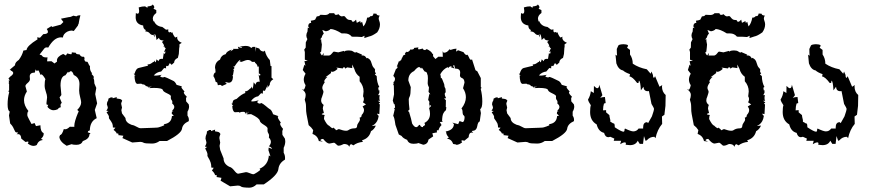

<svg xmlns="http://www.w3.org/2000/svg" viewBox="-20 -662 4039 886"><path d="M134.8 11.2Q122.1 11.2 107.9 0Q111.3 -3.4 111.3 -6.8Q111.3 -8.8 107.4 -8.8L97.7 -6.8L78.1 -22.5Q77.1 -43 63 -43L56.6 -42.5Q63.5 -47.9 63.5 -50.3Q60.1 -50.8 56.2 -51Q52.2 -51.3 50.3 -54.2Q48.3 -57.1 46.1 -62.7Q43.9 -68.4 39.8 -75.9Q35.6 -83.5 26.9 -92.3L21.5 -129.4L24.9 -147.5Q15.1 -151.4 15.1 -180.7Q15.1 -209.5 22.5 -236.8L18.1 -241.7L22 -244.6V-274.9Q20 -276.9 18.6 -280.3H22L20 -291L24.9 -290Q23.4 -294.4 19 -299.8L27.3 -308.6Q41 -317.9 41 -325.2Q41 -332 28.8 -336.9Q29.8 -337.9 29.8 -338.9Q29.8 -339.8 24.4 -339.8L48.8 -360.4Q49.8 -369.6 54.2 -374.8Q58.6 -379.9 66.9 -385.7Q82.5 -406.7 87.9 -428.7L102.5 -431.2Q104 -450.2 153.3 -480.5L151.4 -489.7L164.6 -487.8L179.7 -504.4Q201.2 -504.9 201.2 -515.1Q201.2 -520.5 195.8 -528.3L217.3 -541.5L220.7 -537.6Q240.7 -542.5 260.3 -548.3L272.5 -560.5L261.2 -575.7L297.4 -583Q306.6 -583 318.8 -589.8Q327.1 -586.9 334.5 -586.9Q336.4 -591.3 351.1 -591.8Q346.2 -574.2 342.8 -552.2Q339.8 -548.3 339.8 -544.4L320.3 -518.6Q319.8 -520 309.6 -521Q288.6 -519.5 275.9 -503.9Q271.5 -498 270 -488.8Q266.1 -489.7 261.7 -489.7Q229.5 -489.7 202.6 -442.4Q198.7 -443.4 196.3 -443.4Q188.5 -443.4 184.3 -438Q180.2 -432.6 162.6 -410.2L172.9 -406.7Q176.8 -397 193.4 -397L199.2 -397.5L197.3 -378.9L217.8 -379.4L231.4 -369.1L243.2 -377.9L242.7 -382.8Q242.7 -400.4 271.5 -413.1L284.2 -405.8L290 -415.5Q304.7 -411.6 308.1 -411.6Q311.5 -411.6 311.5 -420.4L329.6 -418.5Q329.6 -411.1 346.7 -411.1Q353.5 -399.9 362.3 -399.9L365.7 -400.4Q370.1 -398.9 370.1 -392.6L369.1 -385.7Q373 -377 377.4 -377L380.4 -377.4Q384.8 -377.4 386.7 -371.1Q388.7 -364.7 395.5 -355.5L395 -350.6Q395 -335 405.3 -323.7L402.3 -320.8Q413.1 -311 413.1 -305.2L411.1 -301.8Q415.5 -293.9 415.5 -276.9L424.3 -256.3L419.4 -227.5L428.2 -185.1L417.5 -154.8L426.3 -116.7Q395.5 -102.1 394.5 -61Q391.6 -57.6 387.2 -57.6L384.8 -51.3L397.9 -46.9L392.6 -42Q392.6 -21.5 361.8 -10.7Q355.5 6.3 332.5 6.3Q317.4 6.3 310.1 3.4L287.6 10.7Q255.9 -8.3 253.9 -30.3L257.3 -39.1Q266.1 -39.1 274.4 -66.4L280.8 -65.4Q290 -65.4 302.2 -77.1L323.2 -76.7L322.8 -80.6Q322.8 -100.1 340.3 -142.1L343.3 -146.5Q343.3 -149.4 336.4 -154.8Q354.5 -172.4 354.5 -189.9Q354.5 -195.8 349.9 -213.6Q345.2 -231.4 345.2 -244.6L346.7 -273.9Q346.7 -304.2 320.3 -315.9Q314.5 -333.5 307.1 -333.5Q302.7 -333.5 297.4 -326.7L293.9 -331.1L281.7 -314.5Q259.3 -310.1 259.3 -266.6L263.2 -223.6L254.9 -212.4L265.1 -187Q259.3 -183.1 259.3 -176.3L260.3 -169.9Q260.3 -165.5 255.9 -165.5Q251.5 -165.5 246.1 -157.7Q235.8 -153.3 227.1 -153.3Q217.8 -153.3 208.5 -159.7Q199.2 -166 199.2 -170.9L202.6 -178.2Q200.2 -178.7 197.3 -178.7Q194.3 -178.7 194.3 -185.5L197.3 -212.9Q197.3 -223.1 191.7 -238.5Q186 -253.9 186 -267.6Q186 -287.1 189.5 -296.9Q176.8 -318.8 170.4 -318.8L167 -316.4Q159.2 -337.9 155.3 -337.9L149.9 -333.5L144.5 -341.8L140.6 -327.1Q117.2 -327.1 117.2 -309.1L118.2 -296.4Q118.2 -288.1 107.7 -279.3Q97.2 -270.5 97.2 -264.6L104 -239.7Q90.8 -220.2 90.8 -199.7Q90.8 -174.8 111.3 -149.4Q106 -146 106 -131.3Q106 -125.5 115 -109.4Q124 -93.3 125.5 -89.8L139.6 -94.2L146 -80.1L166.5 -84Q166.5 -54.2 181.2 -47.9L181.6 -43.9Q181.6 -32.7 169.4 -21.5L178.2 -16.1Q157.2 -14.2 149.4 7.3Q142.6 11.2 134.8 11.2Z M681.6 0.5Q648.4 0.5 642.6 -3.4Q636.7 -7.3 627 -7.3L590.3 -4.4L544.9 -24.9L549.3 -35.6L525.4 -38.6L527.3 -43.5L523.9 -46.4L519 -45.4Q516.1 -54.2 503.9 -62.5L512.7 -72.8L501 -73.7Q501 -85 498 -92.3Q493.2 -102.1 485.4 -112.3Q482.4 -115.7 482.4 -118.7L482.9 -121.6Q482.9 -128.9 471.7 -144L481 -149.9L470.7 -150.9Q477.5 -159.7 477.5 -167L473.1 -180.7Q474.1 -191.9 477.1 -194.8Q480 -197.8 480.5 -207L491.2 -212.4H499.5L500 -208.5L519 -213.9L518.1 -207.5Q525.4 -206.5 532.7 -205.3Q540 -204.1 543.9 -197.3Q539.1 -187.5 539.1 -183.1L543 -165.5L540 -153.8L543 -138.7L559.1 -117.2Q559.1 -97.2 585.9 -86.4Q598.1 -84.5 609.9 -77.4Q621.6 -70.3 628.9 -70.3Q674.8 -71.3 686.5 -72.3Q701.2 -73.2 705.6 -73.2Q710 -73.2 724.4 -78.4Q738.8 -83.5 738.8 -85.4L735.4 -88.9Q771 -92.3 773.4 -126.5L782.2 -127.4L772.5 -137.7L773.4 -147.5L779.8 -148.4L774.4 -151.9Q784.2 -159.7 784.2 -168.5Q784.2 -176.8 774.4 -184.6L775.4 -190.9Q775.4 -196.8 771.7 -200.4Q768.1 -204.1 768.1 -210.9L768.6 -218.3Q768.6 -223.1 750.7 -231.4Q732.9 -239.7 731.9 -245.6Q730 -256.3 689.9 -256.3L668.5 -255.4L681.2 -266.1L668 -258.3L668.5 -266.1L664.1 -255.9Q664.1 -264.6 653.3 -264.6Q648.9 -272.9 636.7 -272.9L631.8 -275.9L613.3 -274.9Q601.6 -277.8 600.6 -313.5L605.5 -313L596.7 -321.3H600.6L604.5 -332Q610.8 -347.2 621.1 -348.6Q645.5 -355 663.1 -358.9L660.6 -364.7Q671.9 -364.7 679.4 -370.6Q687 -376.5 689.5 -376.5L693.8 -382.8L695.3 -374.5Q700.2 -374.5 702.1 -388.2L711.9 -379.4Q712.4 -390.6 726.6 -390.6L731.4 -390.1L735.8 -417.5L740.7 -412.6L744.1 -424.8L736.8 -420.9L745.1 -440.9Q742.7 -440.4 738.8 -440.4L741.2 -443.8L740.2 -446.3L733.9 -447.8L737.3 -452.6Q733.4 -460.4 727.5 -468.3L735.4 -475.1Q714.8 -475.1 713.9 -487.8L702.1 -477.5Q699.7 -504.9 692.9 -504.9L694.3 -489.3L687.5 -502.4L685.5 -500.5Q677.2 -500.5 670.7 -508.5Q664.1 -516.6 650.4 -517.1L652.8 -523.4Q640.6 -528.3 640.6 -544.4Q606 -549.8 606 -582.5L606.9 -601.6L614.3 -598.6Q622.1 -598.6 622.1 -611.8L620.1 -627.9Q635.7 -632.8 650.9 -632.8Q651.4 -628.4 662.1 -627.4L660.6 -632.3Q683.6 -634.3 684.1 -641.6Q691.9 -634.8 691.9 -628.4Q691.9 -624.5 688 -621.6L701.2 -615.2V-602.1Q685.1 -590.8 685.1 -575.7L688 -562L690.4 -565.4Q699.7 -541 729 -537.6L746.1 -524.9L756.8 -526.4L756.3 -521.5Q756.3 -512.7 762.2 -512.7L768.6 -514.6L771.5 -510.3L775.4 -513.2Q779.3 -499.5 788.6 -488.8L798.8 -492.7L797.4 -488.8Q797.4 -473.1 818.8 -464.4L808.1 -457.5V-443.4H807.1L805.2 -413.1L800.8 -395Q783.7 -387.2 783.7 -373.5L772 -362.8L763.7 -371.1L755.4 -356.4L750.5 -358.4Q746.1 -358.4 746.1 -351.1L746.6 -346.7L737.3 -348.1L723.6 -332Q703.1 -329.6 689.5 -314Q693.4 -313 698.2 -313Q706.5 -313 726.1 -316.9L719.2 -311Q719.7 -305.7 732.9 -304.7L737.8 -307.1Q747.6 -305.2 777.3 -290Q787.6 -286.6 794.9 -270.5L820.3 -263.2L816.9 -261.2Q816.9 -256.3 822.8 -249.8Q828.6 -243.2 831.5 -239.7L828.1 -235.8Q828.1 -228.5 841.8 -216.3L838.4 -208.5L838.9 -194.3L851.1 -180.2L852.5 -170.4Q852.5 -158.7 845.2 -146.5V-128.4Q851.6 -119.6 851.6 -108.9L851.1 -103Q822.8 -90.3 819.8 -67.9Q816.9 -45.4 750.5 -11.2H716.3Q700.2 0.5 681.6 0.5Z M1130.4 204.1Q1098.1 203.6 1092.5 199Q1086.9 194.3 1077.6 194.3L1042 197.8L998 171.9L1002 158.7L979 154.8L981 148.9L977.5 145.5L972.7 146.5Q969.7 135.3 958 125L966.3 112.3L955.1 111.3Q955.1 97.2 952.1 88.4Q948.2 76.2 939.9 63Q937 58.6 937 54.7L937.5 51.3Q937.5 42 926.8 22.9L935.5 16.1L925.8 14.6Q932.6 3.4 932.6 -5.4L928.2 -22.5Q929.2 -36.6 931.9 -40.3Q934.6 -43.9 935.1 -55.7L945.8 -62H953.6L954.1 -57.1L972.7 -64L971.7 -56.2Q978.5 -55.2 985.8 -53.5Q993.2 -51.8 997.1 -43.5Q992.2 -31.2 992.2 -25.4L996.1 -3.9L993.2 11.2L996.1 29.8L1011.7 68.8Q1011.7 94.2 1037.6 107.4Q1049.3 109.9 1060.8 124.8Q1072.3 139.6 1079.1 139.6L1115.2 132.3Q1120.6 132.3 1132.6 137.2Q1144.5 142.1 1148.4 142.1Q1153.3 142.1 1167.2 132.8Q1181.2 123.5 1181.2 121.1L1177.7 116.7Q1217.3 100.1 1220.7 55.2L1228 59.6L1218.8 31.2L1219.7 19L1235.8 25.4Q1231.4 15.6 1220.7 13.2Q1230 3.4 1230 -7.3Q1230 -17.6 1220.7 -27.3L1221.7 -35.2Q1221.7 -43 1218 -47.4Q1214.4 -51.8 1214.4 -60.5L1214.8 -69.3Q1214.8 -75.7 1197.5 -86.2Q1180.2 -96.7 1179.2 -104Q1177.2 -117.2 1138.7 -135.3L1117.7 -134.3L1129.9 -147.5L1117.2 -137.7L1117.7 -147.9L1113.3 -134.8Q1113.3 -146 1103 -146Q1087.9 -146 1086.9 -141.6L1082 -145L1064 -144Q1052.7 -147.5 1051.8 -173.8L1056.6 -173.3L1047.9 -183.6H1051.8L1055.7 -197.3Q1062 -203.6 1071.8 -205.6Q1095.2 -228 1112.3 -232.9L1110.4 -240.2Q1121.1 -240.7 1128.4 -248Q1135.7 -255.4 1138.2 -255.4L1142.6 -263.2L1143.6 -252.9Q1148.4 -252.9 1150.4 -282.2L1159.7 -271Q1160.2 -285.2 1174.3 -285.2L1178.7 -284.7L1173.3 -318.4L1178.2 -312.5L1181.6 -315.9Q1181.6 -321.3 1174.3 -322.8V-356.9L1169.9 -352.1Q1165 -369.6 1155.8 -372.1L1158.2 -376.5H1142.6Q1135.7 -385.3 1123.5 -385.3Q1115.2 -385.3 1094.7 -376.5L1085.4 -378.4L1089.8 -385.7Q1082 -385.7 1062 -355L1056.2 -356L1062.5 -348.6L1054.2 -337.9L1059.6 -340.8L1054.7 -313L1050.8 -315.9L1055.2 -308.1Q1053.7 -280.3 1035.2 -280.3L1018.6 -283.7L1026.4 -274.9L1004.4 -265.1Q1000.5 -270.5 994.6 -270.5L985.4 -268.6L982.4 -281.2L974.6 -285.2Q972.7 -298.8 964.8 -310.5Q966.3 -325.2 974.6 -328.1Q974.1 -346.7 972.2 -348.6Q972.2 -375.5 995.1 -386.7Q1001 -407.7 1021.5 -412.1Q1025.4 -425.3 1049.3 -433.1L1043 -424.3L1057.6 -434.1L1054.7 -436.5H1081.1L1077.6 -446.8Q1087.4 -441.4 1093.8 -441.4L1097.7 -444.8L1084.5 -447.3L1111.8 -450.2Q1132.3 -450.2 1139.2 -440.4L1146.5 -445.8H1158.2L1161.1 -422.4L1161.6 -442.9L1176.3 -438Q1182.1 -424.3 1197.8 -424.3L1202.1 -428.7Q1208 -402.3 1225.1 -384.8L1228.5 -357.4L1232.9 -356.9V-303.7L1241.2 -296.4Q1224.6 -287.1 1224.6 -270L1213.4 -256.3L1215.8 -271L1202.1 -242.2L1197.3 -244.6Q1192.9 -244.6 1192.9 -235.4L1193.4 -230L1184.6 -231.9L1171.4 -217.8Q1151.4 -214.8 1138.2 -195.3Q1142.1 -193.8 1146.5 -193.8Q1154.8 -193.8 1173.8 -199.2L1167 -191.9Q1167.5 -185.1 1180.2 -183.6L1185.1 -187Q1193.4 -184.1 1206.1 -173.1Q1218.8 -162.1 1223.6 -159.2Q1233.4 -155.3 1240.2 -134.8L1265.1 -126L1261.7 -123.5Q1261.7 -117.2 1267.3 -108.9Q1272.9 -100.6 1275.9 -96.2L1272.5 -91.8Q1272.5 -82.5 1286.1 -67.4L1282.7 -57.1L1283.2 -39.6L1294.9 -22L1296.4 -9.8Q1296.4 4.9 1289.1 20V43Q1295.4 53.7 1295.4 67.4L1294.9 74.7Q1267.6 90.3 1264.6 118.4Q1261.7 146.5 1197.3 189H1164.1Q1148.4 204.1 1130.4 204.1Z M1577.6 -58.6Q1583 -58.6 1586.9 -61Q1599.1 -69.8 1616.2 -69.8Q1627.9 -69.8 1627.9 -81.1Q1628.4 -88.4 1634.8 -96.7Q1641.1 -105 1641.1 -110.4L1639.6 -119.6Q1648.9 -119.6 1648.9 -131.3Q1659.7 -142.6 1659.7 -153.8Q1659.7 -162.1 1653.3 -170.9L1668.9 -180.2L1654.8 -189.9Q1659.2 -196.8 1659.2 -205.1Q1659.2 -211.4 1655.3 -217.8L1657.7 -239.7Q1657.7 -266.1 1639.6 -287.1V-307.6Q1621.1 -320.8 1615.2 -343.8L1605 -364.3L1605.5 -347.7L1582 -351.1L1573.2 -345.2L1571.3 -351.1H1564L1562 -346.2L1532.2 -350.1L1538.1 -344.2Q1523.4 -330.6 1513.2 -330.6L1506.8 -332L1507.8 -325.2L1481.4 -305.2L1491.2 -307.6Q1476.1 -293.5 1476.1 -286.6L1478.5 -282.2Q1467.3 -266.6 1467.3 -256.8Q1467.3 -251.5 1470 -246.8Q1472.7 -242.2 1472.7 -237.8Q1472.7 -234.9 1466.3 -215.8Q1461.9 -207 1461.9 -198.7Q1461.9 -186 1473.6 -177.7Q1469.7 -168.9 1469.7 -160.2L1474.6 -140.6Q1464.8 -137.7 1464.8 -135.3Q1464.8 -132.8 1478.5 -131.3Q1475.1 -125.5 1475.1 -112.8Q1489.3 -84 1498.5 -82Q1509.8 -70.3 1516.1 -70.3L1519 -73.7Q1520 -70.8 1524.2 -68.4Q1528.3 -65.9 1528.8 -63.5Q1529.3 -61 1531.2 -61L1543.5 -66.4Q1564.5 -58.6 1577.6 -58.6ZM1591.8 15.6Q1587.4 2.4 1566.9 2.4Q1551.8 10.3 1542 10.3Q1537.6 10.3 1531.2 3.4Q1524.9 -3.4 1520.5 -3.4L1500 0.5Q1488.3 0.5 1471.2 -21Q1459 -20.5 1458.5 -14.2L1470.2 -8.3L1451.2 -11.2Q1445.8 -35.6 1421.9 -43.9L1425.3 -61.5L1416 -73.7L1404.3 -84.5L1394.5 -135.3Q1392.1 -145.5 1392.1 -170.9Q1392.1 -186 1386.2 -202.1Q1390.6 -213.9 1390.6 -224.1Q1390.6 -238.8 1372.1 -251L1380.9 -247.6Q1386.7 -251 1390.1 -269Q1381.8 -281.7 1381.8 -294.9Q1381.8 -307.6 1390.1 -321.8L1377 -338.9L1384.8 -363.8L1389.6 -357.9L1384.8 -379.9L1400.4 -381.3L1386.7 -386.7V-421.9L1383.8 -433.1L1390.6 -442.4L1391.1 -466.3L1398.4 -481.4Q1393.6 -489.7 1393.6 -498.5Q1393.6 -506.8 1398.9 -516.6L1400.4 -534.7L1407.7 -531.7L1402.3 -540Q1402.3 -556.2 1416 -556.6L1414.1 -566.4Q1427.2 -567.9 1434.1 -571.3L1441.9 -586.4Q1454.1 -586.4 1458.5 -593.8Q1469.7 -592.8 1480 -592.8Q1493.2 -592.8 1500 -601.1H1522.5Q1524.4 -593.3 1530.8 -593.3Q1536.1 -593.3 1541.5 -596.7Q1550.3 -586.4 1557.6 -586.4L1566.4 -587.9Q1569.8 -587.9 1572.3 -585Q1578.6 -576.2 1584 -572.8Q1589.4 -569.3 1601.6 -569.3Q1604.5 -561.5 1608.9 -561.5Q1614.7 -561.5 1623 -571.3L1626.5 -556.6L1642.6 -564.9Q1643.1 -556.6 1645 -556.6L1650.9 -561.5L1656.7 -540Q1668.9 -552.2 1674.3 -581.1L1677.2 -580.6Q1684.1 -580.6 1690.9 -588.4L1694.3 -587.4Q1701.2 -587.4 1703.6 -599.6L1717.3 -598.6Q1717.3 -590.8 1731.9 -590.3Q1727.5 -582 1727.5 -577.1Q1727.5 -571.8 1730.5 -564.5Q1733.4 -557.1 1733.4 -549.3Q1733.4 -530.8 1720.7 -512.7Q1697.8 -496.1 1683.6 -493.7L1661.1 -486.3Q1662.1 -491.2 1662.1 -497.1L1649.9 -491.2Q1633.8 -492.7 1603.5 -492.7Q1591.3 -507.8 1571.3 -507.8H1556.6Q1526.4 -526.9 1505.4 -528.3Q1499 -520 1483.4 -517.6L1467.3 -523.9L1474.1 -506.8Q1466.8 -500 1464.8 -489.7L1455.6 -478L1461.9 -481.9Q1461.9 -470.7 1465.3 -456.5Q1465.3 -448.7 1464.1 -442.4Q1462.9 -436 1461.9 -423.3Q1458 -422.9 1457.5 -418.9Q1459.5 -412.1 1465.8 -405.8L1474.6 -418L1472.2 -405.8H1499Q1507.3 -408.7 1512.5 -416.3Q1517.6 -423.8 1521.5 -423.8L1541 -420.4L1566.9 -427.2L1567.9 -423.3Q1571.8 -429.2 1590.8 -429.2Q1603 -429.2 1609.6 -424.3Q1616.2 -419.4 1620.1 -419.4L1623 -421.9L1651.4 -409.7L1647.5 -407.7Q1649.9 -405.8 1651.4 -405.8Q1652.3 -405.8 1652.8 -406.2Q1666.5 -406.2 1671.4 -391.6L1672.4 -395.5Q1689.9 -390.6 1694.3 -371.1Q1698.2 -356 1704.6 -349.6Q1710.9 -343.3 1710.9 -340.3L1710 -333.5Q1710 -328.1 1715.3 -323.7L1709.5 -318.4L1718.3 -311Q1718.8 -281.2 1730.5 -260.3Q1725.6 -260.3 1725.6 -254.4L1727.5 -244.1L1730.5 -246.1V-233.9L1724.6 -222.7L1731.9 -223.6L1730.5 -210.4Q1730.5 -200.2 1733.9 -196.8H1723.6Q1733.9 -190.9 1733.9 -188L1728 -184.1Q1728 -182.1 1732.9 -180.2L1730.5 -135.3L1719.7 -137.7Q1719.7 -134.8 1727.5 -127Q1725.1 -111.3 1720 -102.8Q1714.8 -94.2 1709.5 -89.6Q1704.1 -85 1700.2 -83.3Q1696.3 -81.5 1696.3 -80.6L1714.4 -82.5Q1706.5 -64.5 1691.9 -56.6Q1683.6 -23.9 1650.4 -14.6L1654.8 -7.3Q1628.4 -4.9 1610.8 8.8L1601.1 3.4Q1594.7 3.4 1591.8 15.6Z M1932.1 -75.2 1932.6 -80.1Q1940.9 -81.1 1941.4 -88.9Q1941.4 -91.8 1937.5 -94.2Q1964.4 -107.4 1964.4 -137.2Q1964.4 -148.9 1960 -163.6L1969.7 -172.9L1966.8 -177.2L1959.5 -168L1963.4 -177.7Q1960.4 -177.7 1960.4 -182.1L1961.4 -189Q1961.4 -195.8 1955.6 -200.2L1960.9 -228L1965.8 -226.6L1957.5 -238.3L1959.5 -257.8Q1959 -263.2 1957 -263.2Q1953.6 -272.9 1953.6 -277.8L1954.6 -300.8Q1954.1 -316.9 1952.6 -317.4Q1951.2 -317.9 1950.2 -326.2Q1945.8 -331.1 1939 -332.5L1926.8 -350.1L1923.3 -345.2Q1918 -352.5 1913.6 -352.5Q1906.2 -352.5 1890.6 -334Q1864.3 -321.8 1864.3 -290.5L1875.5 -259.8Q1875 -225.1 1870.6 -217Q1866.2 -209 1866.2 -203.1Q1866.2 -184.6 1869.6 -156.7Q1862.8 -151.4 1862.8 -147.9L1867.2 -147Q1878.4 -111.3 1881.8 -91.8Q1891.6 -75.2 1900.4 -75.2Q1907.2 -75.2 1913.6 -85.4H1918.5Q1919.4 -76.2 1932.1 -75.2ZM2085.9 6.3Q2085.4 3.9 2071.3 2.4Q2063.5 -20 2042.5 -22L2051.3 -27.8Q2039.1 -39.6 2039.1 -51.3L2036.6 -55.2Q2073.7 -62 2074.7 -89.4L2067.4 -96.2L2094.2 -88.9L2100.6 -103.5L2114.7 -98.6Q2123.5 -100.1 2124 -123L2120.6 -129.4Q2116.2 -129.4 2114.7 -142.1Q2114.7 -157.2 2109.4 -161.1Q2129.9 -187.5 2129.9 -213.4Q2129.9 -234.4 2116.7 -254.9L2123.5 -280.8Q2122.6 -297.9 2112.5 -301.5Q2102.5 -305.2 2102.5 -314L2103.5 -327.1Q2103.5 -345.7 2080.1 -345.7L2076.2 -361.3L2070.3 -358.9L2077.6 -345.7L2060.5 -352.1L2065.4 -356.9Q2049.8 -355 2049.3 -347.7L2045.4 -352.1Q2024.4 -342.3 2011.7 -319.3Q2014.2 -312.5 2014.6 -300.8L2016.6 -302.7Q2019 -302.7 2029.8 -273.4Q2030.8 -259.8 2033.7 -256.8Q2036.6 -253.9 2036.6 -237.3Q2036.6 -235.4 2034.4 -233.6Q2032.2 -231.9 2032.2 -228Q2032.2 -221.2 2038.6 -209L2029.3 -207.5L2037.6 -199.7L2037.1 -168L2039.6 -167.5Q2039.1 -152.8 2035.6 -151.4Q2032.2 -149.9 2026.4 -139.9Q2020.5 -129.9 2020 -103L2024.4 -100.1L2009.3 -99.1L2017.6 -85Q2006.3 -73.7 2003.4 -60.5L1998.5 -61.5L1995.1 -58.1L1997.1 -51.3L1975.1 -46.9L1979 -32.7L1957.5 -18.1Q1954.1 3.4 1933.1 5.9L1910.6 -2Q1903.3 1.5 1888.2 1.5Q1865.2 1.5 1858.9 -16.6Q1840.3 -23.4 1833 -34.7L1820.3 -41.5L1804.7 -85.9Q1799.3 -124.5 1794.4 -127L1801.8 -159.2L1797.4 -158.7L1803.2 -166.5L1800.8 -183.1L1798.3 -180.2L1792.5 -197.8L1798.3 -226.6L1797.4 -266.6L1793 -276.4L1796.9 -273.4L1795.4 -285.2L1797.4 -283.7Q1802.7 -290 1802.7 -298.3Q1802.7 -304.7 1794.9 -312L1808.6 -347.2L1810.1 -342.8L1815.9 -354L1811 -354.5L1821.8 -382.3L1822.8 -378.4Q1827.6 -378.9 1828.6 -385.7L1830.1 -382.8L1834 -392.1Q1834 -397 1837.9 -397.9Q1837.9 -403.8 1842.3 -407.2Q1850.1 -408.7 1850.6 -412.6L1848.1 -414.1Q1850.6 -420.4 1857.4 -423.8L1858.4 -421.9Q1867.2 -421.9 1875.5 -435.5L1876 -433.1Q1891.1 -433.1 1891.1 -440.9L1911.6 -443.4L1909.2 -440.4Q1909.2 -434.1 1912.6 -434.1Q1916 -434.1 1930.7 -438L1934.1 -432.6L1941.4 -430.7L1949.2 -435.5Q1970.7 -425.8 1976.1 -412.6L1978.5 -414.1V-402.3L1989.3 -389.6L2002.9 -400.4L2023.4 -399.9L2022.5 -425.8L2027.3 -418.5Q2043.9 -418.5 2053.7 -434.6L2059.1 -431.6Q2075.2 -437.5 2086.4 -437.5L2084.5 -423.8L2093.8 -430.2L2118.7 -421.4Q2127.4 -407.7 2134.3 -407.7V-410.6Q2140.1 -408.2 2144.3 -397Q2148.4 -385.7 2155.3 -385.3L2157.7 -389.6L2174.3 -337.9L2182.6 -333L2198.7 -301.8V-259.8L2202.6 -256.8L2198.2 -252Q2205.6 -223.6 2205.6 -193.4Q2205.6 -163.1 2195.8 -158.7L2199.2 -140.1L2193.8 -101.6Q2185.5 -99.6 2182.4 -80.1Q2179.2 -60.5 2164.1 -58.6L2157.2 -57.6Q2157.2 -55.2 2164.1 -49.3L2157.7 -50.3Q2143.6 -50.3 2142.6 -28.8L2123 -12.7L2113.3 -14.6Q2109.4 -14.6 2109.4 -12.2Q2109.4 -8.8 2112.8 -5.4Q2098.6 6.3 2085.9 6.3Z M2459 0.5Q2425.8 0.5 2419.9 -3.4Q2414.1 -7.3 2404.3 -7.3L2367.7 -4.4L2322.3 -24.9L2326.7 -35.6L2302.7 -38.6L2304.7 -43.5L2301.3 -46.4L2296.4 -45.4Q2293.5 -54.2 2281.2 -62.5L2290 -72.8L2278.3 -73.7Q2278.3 -85 2275.4 -92.3Q2270.5 -102.1 2262.7 -112.3Q2259.8 -115.7 2259.8 -118.7L2260.3 -121.6Q2260.3 -128.9 2249 -144L2258.3 -149.9L2248 -150.9Q2254.9 -159.7 2254.9 -167L2250.5 -180.7Q2251.5 -191.9 2254.4 -194.8Q2257.3 -197.8 2257.8 -207L2268.6 -212.4H2276.9L2277.3 -208.5L2296.4 -213.9L2295.4 -207.5Q2302.7 -206.5 2310.1 -205.3Q2317.4 -204.1 2321.3 -197.3Q2316.4 -187.5 2316.4 -183.1L2320.3 -165.5L2317.4 -153.8L2320.3 -138.7L2336.4 -117.2Q2336.4 -97.2 2363.3 -86.4Q2375.5 -84.5 2387.2 -77.4Q2398.9 -70.3 2406.2 -70.3Q2452.1 -71.3 2463.9 -72.3Q2478.5 -73.2 2482.9 -73.2Q2487.3 -73.2 2501.7 -78.4Q2516.1 -83.5 2516.1 -85.4L2512.7 -88.9Q2548.3 -92.3 2550.8 -126.5L2559.6 -127.4L2549.8 -137.7L2550.8 -147.5L2557.1 -148.4L2551.8 -151.9Q2561.5 -159.7 2561.5 -168.5Q2561.5 -176.8 2551.8 -184.6L2552.7 -190.9Q2552.7 -196.8 2549.1 -200.4Q2545.4 -204.1 2545.4 -210.9L2545.9 -218.3Q2545.9 -223.1 2528.1 -231.4Q2510.3 -239.7 2509.3 -245.6Q2507.3 -256.3 2467.3 -256.3L2445.8 -255.4L2458.5 -266.1L2445.3 -258.3L2445.8 -266.1L2441.4 -255.9Q2441.4 -264.6 2430.7 -264.6Q2426.3 -272.9 2414.1 -272.9L2409.2 -275.9L2390.6 -274.9Q2378.9 -277.8 2377.9 -313.5L2382.8 -313L2374 -321.3H2377.9L2381.8 -332Q2388.2 -347.2 2398.4 -348.6Q2422.9 -355 2440.4 -358.9L2438 -364.7Q2449.2 -364.7 2456.8 -370.6Q2464.4 -376.5 2466.8 -376.5L2471.2 -382.8L2472.7 -374.5Q2477.5 -374.5 2479.5 -388.2L2489.3 -379.4Q2489.7 -390.6 2503.9 -390.6L2508.8 -390.1L2513.2 -417.5L2518.1 -412.6L2521.5 -424.8L2514.2 -420.9L2522.5 -440.9Q2520 -440.4 2516.1 -440.4L2518.6 -443.8L2517.6 -446.3L2511.2 -447.8L2514.6 -452.6Q2510.7 -460.4 2504.9 -468.3L2512.7 -475.1Q2492.2 -475.1 2491.2 -487.8L2479.5 -477.5Q2477.1 -504.9 2470.2 -504.9L2471.7 -489.3L2464.8 -502.4L2462.9 -500.5Q2454.6 -500.5 2448 -508.5Q2441.4 -516.6 2427.7 -517.1L2430.2 -523.4Q2418 -528.3 2418 -544.4Q2383.3 -549.8 2383.3 -582.5L2384.3 -601.6L2391.6 -598.6Q2399.4 -598.6 2399.4 -611.8L2397.5 -627.9Q2413.1 -632.8 2428.2 -632.8Q2428.7 -628.4 2439.5 -627.4L2438 -632.3Q2460.9 -634.3 2461.4 -641.6Q2469.2 -634.8 2469.2 -628.4Q2469.2 -624.5 2465.3 -621.6L2478.5 -615.2V-602.1Q2462.4 -590.8 2462.4 -575.7L2465.3 -562L2467.8 -565.4Q2477.1 -541 2506.3 -537.6L2523.4 -524.9L2534.2 -526.4L2533.7 -521.5Q2533.7 -512.7 2539.6 -512.7L2545.9 -514.6L2548.8 -510.3L2552.7 -513.2Q2556.6 -499.5 2565.9 -488.8L2576.2 -492.7L2574.7 -488.8Q2574.7 -473.1 2596.2 -464.4L2585.4 -457.5V-443.4H2584.5L2582.5 -413.1L2578.1 -395Q2561 -387.2 2561 -373.5L2549.3 -362.8L2541 -371.1L2532.7 -356.4L2527.8 -358.4Q2523.4 -358.4 2523.4 -351.1L2523.9 -346.7L2514.6 -348.1L2501 -332Q2480.5 -329.6 2466.8 -314Q2470.7 -313 2475.6 -313Q2483.9 -313 2503.4 -316.9L2496.6 -311Q2497.1 -305.7 2510.3 -304.7L2515.1 -307.1Q2524.9 -305.2 2554.7 -290Q2564.9 -286.6 2572.3 -270.5L2597.7 -263.2L2594.2 -261.2Q2594.2 -256.3 2600.1 -249.8Q2606 -243.2 2608.9 -239.7L2605.5 -235.8Q2605.5 -228.5 2619.1 -216.3L2615.7 -208.5L2616.2 -194.3L2628.4 -180.2L2629.9 -170.4Q2629.9 -158.7 2622.6 -146.5V-128.4Q2628.9 -119.6 2628.9 -108.9L2628.4 -103Q2600.1 -90.3 2597.2 -67.9Q2594.2 -45.4 2527.8 -11.2H2493.7Q2477.5 0.5 2459 0.5Z M2886.7 7.8 2867.2 5.9 2868.2 0Q2868.2 -4.9 2863.3 -4.9Q2854.5 -4.9 2841.8 3.4L2846.2 -12.2H2812L2814.9 -22.5L2796.4 -30.8L2787.1 -28.8Q2772.9 -28.8 2767.6 -48.8Q2741.2 -55.2 2733.4 -87.9Q2703.1 -105 2703.1 -145Q2703.1 -166.5 2706.5 -176.3Q2695.3 -192.4 2693.4 -202.6Q2704.1 -219.7 2706.5 -241.2L2720.2 -232.9L2720.7 -265.6Q2731 -254.9 2736.3 -254.9Q2744.1 -254.9 2745.6 -271L2759.8 -222.7L2749.5 -209.5Q2757.3 -214.4 2771.5 -214.4L2774.9 -186.5L2767.1 -184.1Q2763.2 -172.4 2762.7 -152.8L2776.9 -153.8V-143.6L2792 -130.9Q2792 -125 2796.4 -107.9V-100.1L2804.2 -96.2Q2808.1 -92.3 2812.5 -92.3Q2816.9 -92.3 2816.9 -74.7Q2847.7 -54.2 2857.4 -54.2Q2862.3 -54.2 2862.3 -66.4L2864.3 -68.8Q2891.6 -55.7 2902.3 -55.7Q2918 -55.7 2926.8 -68.8H2947.8V-74.2Q2947.8 -98.1 2966.3 -98.1L2970.7 -93.8L2988.3 -125Q2998 -152.3 2998 -160.2Q2998 -163.1 2986.3 -182.6L2974.6 -241.7L2968.8 -241.2Q2950.7 -241.2 2949.2 -261.7L2937.5 -245.1Q2935.1 -289.6 2928.2 -289.6L2926.8 -279.8L2920.4 -278.8Q2898.4 -308.1 2884.8 -309.1L2887.2 -319.8Q2864.7 -327.6 2855 -336.9Q2834 -340.8 2824.2 -369.6L2820.3 -409.7L2827.6 -404.8Q2826.2 -414.6 2826.2 -436L2833.5 -452.1Q2836.4 -457 2856.4 -458Q2869.6 -458 2877.9 -453.6Q2877.9 -446.8 2873.5 -441.9L2887.2 -431.6V-410.6Q2899.9 -392.1 2899.9 -368.2Q2927.2 -349.6 2964.8 -342.3L2982.4 -321.8L2986.3 -332L2993.2 -315.9Q2993.2 -302.7 2998.5 -302.7L3002.9 -310.5L3023.4 -261.7L3036.1 -269.5L3034.7 -263.7Q3034.7 -237.8 3051.8 -223.6L3050.8 -173.8L3045.9 -132.3L3034.7 -124.5L3035.6 -90.3Q3013.2 -64 3004.9 -24.4L2999.5 -30.8Q2979 -30.8 2964.8 -14.6L2959 -12.2L2951.7 -34.2L2947.3 2H2932.1L2922.9 -12.7Q2913.6 7.8 2886.7 7.8Z M3355 -58.6Q3360.4 -58.6 3364.3 -61Q3376.5 -69.8 3393.6 -69.8Q3405.3 -69.8 3405.3 -81.1Q3405.8 -88.4 3412.1 -96.7Q3418.5 -105 3418.5 -110.4L3417 -119.6Q3426.3 -119.6 3426.3 -131.3Q3437 -142.6 3437 -153.8Q3437 -162.1 3430.7 -170.9L3446.3 -180.2L3432.1 -189.9Q3436.5 -196.8 3436.5 -205.1Q3436.5 -211.4 3432.6 -217.8L3435.1 -239.7Q3435.1 -266.1 3417 -287.1V-307.6Q3398.4 -320.8 3392.6 -343.8L3382.3 -364.3L3382.8 -347.7L3359.4 -351.1L3350.6 -345.2L3348.6 -351.1H3341.3L3339.4 -346.2L3309.6 -350.1L3315.4 -344.2Q3300.8 -330.6 3290.5 -330.6L3284.2 -332L3285.2 -325.2L3258.8 -305.2L3268.6 -307.6Q3253.4 -293.5 3253.4 -286.6L3255.9 -282.2Q3244.6 -266.6 3244.6 -256.8Q3244.6 -251.5 3247.3 -246.8Q3250 -242.2 3250 -237.8Q3250 -234.9 3243.7 -215.8Q3239.3 -207 3239.3 -198.7Q3239.3 -186 3251 -177.7Q3247.1 -168.9 3247.1 -160.2L3252 -140.6Q3242.2 -137.7 3242.2 -135.3Q3242.2 -132.8 3255.9 -131.3Q3252.4 -125.5 3252.4 -112.8Q3266.6 -84 3275.9 -82Q3287.1 -70.3 3293.5 -70.3L3296.4 -73.7Q3297.4 -70.8 3301.5 -68.4Q3305.7 -65.9 3306.2 -63.5Q3306.6 -61 3308.6 -61L3320.8 -66.4Q3341.8 -58.6 3355 -58.6ZM3369.1 15.6Q3364.7 2.4 3344.2 2.4Q3329.1 10.3 3319.3 10.3Q3314.9 10.3 3308.6 3.4Q3302.2 -3.4 3297.9 -3.4L3277.3 0.5Q3265.6 0.5 3248.5 -21Q3236.3 -20.5 3235.8 -14.2L3247.6 -8.3L3228.5 -11.2Q3223.1 -35.6 3199.2 -43.9L3202.6 -61.5L3193.4 -73.7L3181.6 -84.5L3171.9 -135.3Q3169.4 -145.5 3169.4 -170.9Q3169.4 -186 3163.6 -202.1Q3168 -213.9 3168 -224.1Q3168 -238.8 3149.4 -251L3158.2 -247.6Q3164.1 -251 3167.5 -269Q3159.2 -281.7 3159.2 -294.9Q3159.2 -307.6 3167.5 -321.8L3154.3 -338.9L3162.1 -363.8L3167 -357.9L3162.1 -379.9L3177.7 -381.3L3164.1 -386.7V-421.9L3161.1 -433.1L3168 -442.4L3168.5 -466.3L3175.8 -481.4Q3170.9 -489.7 3170.9 -498.5Q3170.9 -506.8 3176.3 -516.6L3177.7 -534.7L3185.1 -531.7L3179.7 -540Q3179.7 -556.2 3193.4 -556.6L3191.4 -566.4Q3204.6 -567.9 3211.4 -571.3L3219.2 -586.4Q3231.4 -586.4 3235.8 -593.8Q3247.1 -592.8 3257.3 -592.8Q3270.5 -592.8 3277.3 -601.1H3299.8Q3301.8 -593.3 3308.1 -593.3Q3313.5 -593.3 3318.8 -596.7Q3327.6 -586.4 3335 -586.4L3343.8 -587.9Q3347.2 -587.9 3349.6 -585Q3356 -576.2 3361.3 -572.8Q3366.7 -569.3 3378.9 -569.3Q3381.8 -561.5 3386.2 -561.5Q3392.1 -561.5 3400.4 -571.3L3403.8 -556.6L3419.9 -564.9Q3420.4 -556.6 3422.4 -556.6L3428.2 -561.5L3434.1 -540Q3446.3 -552.2 3451.7 -581.1L3454.6 -580.6Q3461.4 -580.6 3468.3 -588.4L3471.7 -587.4Q3478.5 -587.4 3481 -599.6L3494.6 -598.6Q3494.6 -590.8 3509.3 -590.3Q3504.9 -582 3504.9 -577.1Q3504.9 -571.8 3507.8 -564.5Q3510.7 -557.1 3510.7 -549.3Q3510.7 -530.8 3498 -512.7Q3475.1 -496.1 3460.9 -493.7L3438.5 -486.3Q3439.5 -491.2 3439.5 -497.1L3427.2 -491.2Q3411.1 -492.7 3380.9 -492.7Q3368.7 -507.8 3348.6 -507.8H3334Q3303.7 -526.9 3282.7 -528.3Q3276.4 -520 3260.7 -517.6L3244.6 -523.9L3251.5 -506.8Q3244.1 -500 3242.2 -489.7L3232.9 -478L3239.3 -481.9Q3239.3 -470.7 3242.7 -456.5Q3242.7 -448.7 3241.5 -442.4Q3240.2 -436 3239.3 -423.3Q3235.4 -422.9 3234.9 -418.9Q3236.8 -412.1 3243.2 -405.8L3252 -418L3249.5 -405.8H3276.4Q3284.7 -408.7 3289.8 -416.3Q3294.9 -423.8 3298.8 -423.8L3318.4 -420.4L3344.2 -427.2L3345.2 -423.3Q3349.1 -429.2 3368.2 -429.2Q3380.4 -429.2 3387 -424.3Q3393.6 -419.4 3397.5 -419.4L3400.4 -421.9L3428.7 -409.7L3424.8 -407.7Q3427.2 -405.8 3428.7 -405.8Q3429.7 -405.8 3430.2 -406.2Q3443.8 -406.2 3448.7 -391.6L3449.7 -395.5Q3467.3 -390.6 3471.7 -371.1Q3475.6 -356 3481.9 -349.6Q3488.3 -343.3 3488.3 -340.3L3487.3 -333.5Q3487.3 -328.1 3492.7 -323.7L3486.8 -318.4L3495.6 -311Q3496.1 -281.2 3507.8 -260.3Q3502.9 -260.3 3502.9 -254.4L3504.9 -244.1L3507.8 -246.1V-233.9L3502 -222.7L3509.3 -223.6L3507.8 -210.4Q3507.8 -200.2 3511.2 -196.8H3501Q3511.2 -190.9 3511.2 -188L3505.4 -184.1Q3505.4 -182.1 3510.3 -180.2L3507.8 -135.3L3497.1 -137.7Q3497.1 -134.8 3504.9 -127Q3502.4 -111.3 3497.3 -102.8Q3492.2 -94.2 3486.8 -89.6Q3481.4 -85 3477.5 -83.3Q3473.6 -81.5 3473.6 -80.6L3491.7 -82.5Q3483.9 -64.5 3469.2 -56.6Q3460.9 -23.9 3427.7 -14.6L3432.1 -7.3Q3405.8 -4.9 3388.2 8.8L3378.4 3.4Q3372.1 3.4 3369.1 15.6Z M3775.4 7.8 3755.9 5.9 3756.8 0Q3756.8 -4.9 3752 -4.9Q3743.2 -4.9 3730.5 3.4L3734.9 -12.2H3700.7L3703.6 -22.5L3685.1 -30.8L3675.8 -28.8Q3661.6 -28.8 3656.2 -48.8Q3629.9 -55.2 3622.1 -87.9Q3591.8 -105 3591.8 -145Q3591.8 -166.5 3595.2 -176.3Q3584 -192.4 3582 -202.6Q3592.8 -219.7 3595.2 -241.2L3608.9 -232.9L3609.4 -265.6Q3619.6 -254.9 3625 -254.9Q3632.8 -254.9 3634.3 -271L3648.4 -222.7L3638.2 -209.5Q3646 -214.4 3660.2 -214.4L3663.6 -186.5L3655.8 -184.1Q3651.9 -172.4 3651.4 -152.8L3665.5 -153.8V-143.6L3680.7 -130.9Q3680.7 -125 3685.1 -107.9V-100.1L3692.9 -96.2Q3696.8 -92.3 3701.2 -92.3Q3705.6 -92.3 3705.6 -74.7Q3736.3 -54.2 3746.1 -54.2Q3751 -54.2 3751 -66.4L3752.9 -68.8Q3780.3 -55.7 3791 -55.7Q3806.6 -55.7 3815.4 -68.8H3836.4V-74.2Q3836.4 -98.1 3855 -98.1L3859.4 -93.8L3877 -125Q3886.7 -152.3 3886.7 -160.2Q3886.7 -163.1 3875 -182.6L3863.3 -241.7L3857.4 -241.2Q3839.4 -241.2 3837.9 -261.7L3826.2 -245.1Q3823.7 -289.6 3816.9 -289.6L3815.4 -279.8L3809.1 -278.8Q3787.1 -308.1 3773.4 -309.1L3775.9 -319.8Q3753.4 -327.6 3743.7 -336.9Q3722.7 -340.8 3712.9 -369.6L3709 -409.7L3716.3 -404.8Q3714.8 -414.6 3714.8 -436L3722.2 -452.1Q3725.1 -457 3745.1 -458Q3758.3 -458 3766.6 -453.6Q3766.6 -446.8 3762.2 -441.9L3775.9 -431.6V-410.6Q3788.6 -392.1 3788.6 -368.2Q3815.9 -349.6 3853.5 -342.3L3871.1 -321.8L3875 -332L3881.8 -315.9Q3881.8 -302.7 3887.2 -302.7L3891.6 -310.5L3912.1 -261.7L3924.8 -269.5L3923.3 -263.7Q3923.3 -237.8 3940.4 -223.6L3939.5 -173.8L3934.6 -132.3L3923.3 -124.5L3924.3 -90.3Q3901.9 -64 3893.6 -24.4L3888.2 -30.8Q3867.7 -30.8 3853.5 -14.6L3847.7 -12.2L3840.3 -34.2L3835.9 2H3820.8L3811.5 -12.7Q3802.2 7.8 3775.4 7.8Z"/></svg>

Font: Truetypewriter PolyglOTT
Style: Regular
Weight: 400
Designer: Sergey Beatoff a.k.a. Sam_T
Version: Version 3.76